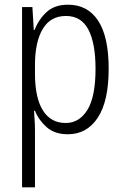

<svg xmlns="http://www.w3.org/2000/svg" viewBox="-20 -562 529 818"><path d="M270 -542Q353 -542 398 -474Q443 -406 443 -269Q443 -131 396.5 -60.5Q350 10 269 10Q213 10 179 -20Q145 -50 129 -90H125Q126 -72 127.5 -50.5Q129 -29 129 -8V236H74V-532H118L124 -434H127Q145 -480 179 -511Q213 -542 270 -542ZM261 -494Q195 -494 162 -438.5Q129 -383 129 -285V-249Q129 -146 162.5 -92Q196 -38 260 -38Q318 -38 352.5 -94Q387 -150 387 -269Q387 -378 356.5 -436Q326 -494 261 -494Z"/></svg>

Font: Noto Sans Sinhala UI Condensed Light
Style: Regular
Weight: 300
Width: 3
Designer: Jelle Bosma - Monotype Design Team
Foundry: Monotype Imaging Inc.
Version: Version 2.006; ttfautohint (v1.8.4.7-5d5b)